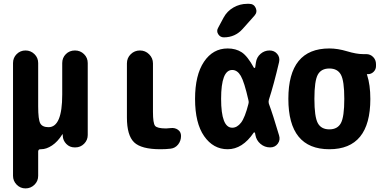

<svg xmlns="http://www.w3.org/2000/svg" viewBox="-20 -790 2040 1029"><path d="M381.8 -519.5Q410.2 -519.5 430.2 -500Q450.2 -480.5 450.2 -452.1V-66.4Q450.2 -39.1 430.7 -19.5Q411.1 0 383.8 0H379.9Q353.5 0 335.4 -18.6Q317.4 -37.1 316.4 -61.5V-69.3Q316.4 -70.3 315.4 -70.3Q313.5 -70.3 313.5 -69.3Q289.1 -30.3 258.8 -10.3Q228.5 9.8 200.2 9.8H196.3Q185.5 9.8 184.6 21.5V152.3Q184.6 180.7 164.6 200.2Q144.5 219.7 116.7 219.7Q88.9 219.7 69.3 199.7Q49.8 179.7 49.8 152.3V-452.1Q49.8 -480.5 69.3 -500Q88.9 -519.5 116.7 -519.5Q144.5 -519.5 164.6 -500Q184.6 -480.5 184.6 -452.1V-219.7Q184.6 -149.4 195.8 -128.9Q207 -108.4 240.2 -108.4Q313.5 -108.4 313.5 -283.2V-452.1Q313.5 -480.5 333 -500Q352.5 -519.5 381.8 -519.5Z M894.5 -103.5Q917 -106.4 933.6 -94.7Q950.2 -83 950.2 -61.5Q950.2 -35.2 934.6 -15.6Q918.9 3.9 894.5 6.8Q869.1 9.8 839.8 9.8Q737.3 9.8 698.7 -27.3Q660.2 -64.5 660.2 -160.2V-450.2Q660.2 -479.5 680.7 -499.5Q701.2 -519.5 730 -519.5Q758.8 -519.5 779.3 -499Q799.8 -478.5 799.8 -450.2V-190.4Q799.8 -129.9 811 -115.7Q822.3 -101.6 870.1 -101.6Q877 -101.6 894.5 -103.5Z M1315.4 -769.5Q1340.8 -769.5 1350.6 -747.1Q1360.4 -724.6 1343.8 -706.1L1280.3 -634.8Q1240.2 -589.8 1179.7 -589.8Q1160.2 -589.8 1149.4 -606.9Q1138.7 -624 1149.4 -641.6L1178.7 -696.3Q1197.3 -730.5 1231.4 -750Q1265.6 -769.5 1304.7 -769.5ZM1311.5 -233.4Q1314.5 -243.2 1311.5 -252.9Q1289.1 -351.6 1270.5 -383.3Q1252 -415 1224.6 -415Q1165 -415 1165 -260.3Q1165 -105.5 1224.6 -105.5Q1251 -105.5 1272 -132.8Q1293 -160.2 1311.5 -233.4ZM1420.9 -234.4Q1442.4 -176.8 1475.6 -64.5Q1483.4 -40 1468.8 -20Q1454.1 0 1427.7 0Q1398.4 0 1376 -19Q1353.5 -38.1 1348.6 -67.4Q1347.7 -68.4 1347.7 -72.3Q1347.7 -76.2 1346.7 -77.1Q1345.7 -80.1 1343.3 -80.6Q1340.8 -81.1 1339.8 -79.1Q1279.3 9.8 1200.2 9.8Q1123 9.8 1074.2 -60.1Q1025.4 -129.9 1025.4 -259.8Q1025.4 -387.7 1073.2 -459Q1121.1 -530.3 1200.2 -530.3Q1244.1 -530.3 1275.4 -509.8Q1306.6 -489.3 1340.8 -426.8Q1344.7 -423.8 1347.7 -428.7Q1347.7 -433.6 1349.6 -441.9Q1351.6 -450.2 1351.6 -455.1Q1355.5 -483.4 1376.5 -501.5Q1397.5 -519.5 1424.8 -519.5Q1450.2 -519.5 1465.8 -501Q1481.4 -482.4 1475.6 -457Q1447.3 -335.9 1420.9 -254.9Q1418 -244.1 1420.9 -234.4Z M1683.1 -130.4Q1701.2 -96.7 1745.1 -96.7Q1789.1 -96.7 1807.1 -130.4Q1825.2 -164.1 1825.2 -260.3Q1825.2 -356.4 1807.1 -389.6Q1789.1 -422.9 1745.1 -422.9Q1701.2 -422.9 1683.1 -389.6Q1665 -356.4 1665 -260.3Q1665 -164.1 1683.1 -130.4ZM1942.4 -500Q1964.8 -500 1980 -484.4Q1995.1 -468.8 1995.1 -446.3V-435.5Q1995.1 -418 1982.4 -405.3Q1969.7 -392.6 1952.1 -392.6H1947.3Q1946.3 -392.6 1946.3 -391.6V-390.6Q1947.3 -389.6 1947.3 -388.7Q1964.8 -335 1964.8 -259.8Q1964.8 9.8 1745.1 9.8Q1525.4 9.8 1525.4 -260.3Q1525.4 -530.3 1745.1 -530.3Q1790 -530.3 1840.3 -515.1Q1890.6 -500 1924.8 -500Z"/></svg>

Font: Rounded-X Mgen+ 1m bold
Style: Bold
Weight: 700
Designer: [Source Han Sans]
Ryoko NISHIZUKA  (kana & ideographs); Paul D. Hunt (Latin, Greek & Cyrillic); Wenlong ZHANG  (bopomofo
Version: Version 1.059.20150602